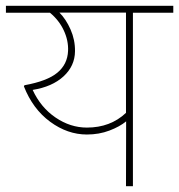

<svg xmlns="http://www.w3.org/2000/svg" viewBox="-35 -642 617 662"><path d="M264.6 -178.2Q197.8 -178.2 137.9 -222.2Q78.1 -266.1 47.4 -344.2L49.3 -348.1Q127.9 -362.3 162.8 -391.4Q197.8 -420.4 199.7 -466.8Q201.2 -502.4 184.8 -537.4Q168.5 -572.3 137.2 -598.1H-14.6V-622.1H562.5V-598.1H423.3V0H399.4L399.9 -223.6Q378.4 -205.6 342.5 -191.9Q306.6 -178.2 264.6 -178.2ZM399.4 -598.6H169.9Q192.4 -576.2 208.3 -540.3Q224.1 -504.4 223.6 -465.3Q223.1 -414.6 184.1 -378.7Q145 -342.8 77.6 -332Q105.5 -271.5 156.5 -236.8Q207.5 -202.1 264.6 -202.1Q345.7 -202.1 399.4 -252.9Z"/></svg>

Font: Yantramanav Thin
Style: Regular
Weight: 250
Version: Version 1.001;PS 1.0;hotconv 1.0.72;makeotf.lib2.5.5900; ttf